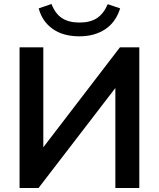

<svg xmlns="http://www.w3.org/2000/svg" viewBox="-20 -942 795 962"><path d="M78 0V-705H197V-204L581 -705H678V0H558V-501L173 0ZM378 -760Q296 -760 243.5 -797.5Q191 -835 174 -900L238 -922Q257 -873 291 -851Q325 -829 378 -829Q432 -829 465.5 -851Q499 -873 520 -921L582 -900Q560 -830 506.5 -795Q453 -760 378 -760Z"/></svg>

Font: MulishBold
Style: Bold
Weight: 700
Designer: Vernon Adams
Foundry: Vernon Adams
Version: Version 3.602; ttfautohint (v1.8.3)